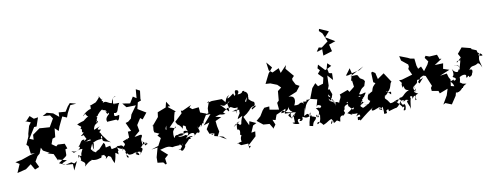

<svg xmlns="http://www.w3.org/2000/svg" viewBox="-146 -1716 6386 2485"><g transform="rotate(-10 3046.5 -474.0)"><path d="M698 -1 663 -22 581 -4 503 -38 601 -107 615 -124 616 -201 643 -209 620 -274 530 -279 506 -259 451 -298 485 -390 463 -392 442 -353 514 -379 526 -494 572 -450 591 -504 650 -627 708 -603 728 -657 778 -753 857 -759 776 -781 742 -742 703 -680 613 -687 611 -629 541 -687 460 -709 401 -676 497 -668 527 -623 466 -518 365 -525 333 -528 237 -459 233 -395 181 -416 268 -556 300 -557 339 -671 283 -662 234 -706 182 -650 164 -651 236 -623 206 -582 178 -483 174 -450 129 -347 153 -324 152 -336 165 -223 219 -221 150 -205 37 -166 -50 -149 0 -118 -48 -7 69 -36 140 -89 184 -12 212 -23 242 -36 207 -112 245 -177 278 -205 322 -316 278 -354 298 -295 327 -236 407 -192 378 -189 456 -167 501 -68 497 -88 611 -59 552 -33H545L559 -6L679 4L682 88L737 -26Z M1061 -123C1089 -143 1001 -113 1000 -93C953 -122 921 -136 999 -127C896 -136 956 -146 980 -250C950 -274 895 -232 883 -272C899 -212 966 -273 876 -247C958 -280 982 -290 940 -209C995 -247 956 -152 980 -140C977 -172 1000 -208 985 -224C1051 -257 1067 -248 1109 -253C1069 -269 1131 -332 1107 -247C1119 -247 1087 -222 1167 -206C1172 -195 1136 -225 1212 -188L1170 -224L1112 -303C1094 -363 1067 -323 1115 -373C1102 -379 1033 -367 1106 -418C1008 -381 1034 -375 1027 -401C1052 -473 1064 -440 1082 -476C1045 -470 1115 -526 1085 -460C1079 -512 1079 -507 1093 -532C1099 -533 1090 -540 1078 -550C1086 -552 1072 -537 1104 -557C1099 -567 1175 -642 1178 -623C1175 -603 1210 -634 1230 -584C1171 -616 1204 -627 1230 -555C1230 -555 1255 -592 1250 -552C1158 -478 1243 -439 1207 -458L1333 -466C1345 -443 1367 -439 1380 -520C1322 -507 1307 -505 1317 -555C1380 -535 1362 -611 1407 -673C1326 -665 1343 -686 1339 -661C1322 -692 1326 -678 1334 -736C1326 -762 1413 -765 1361 -764C1332 -759 1297 -668 1322 -684C1249 -692 1251 -735 1196 -709C1230 -757 1157 -704 1205 -766C1180 -735 1190 -768 1158 -799C1180 -822 1159 -770 1075 -704C1152 -752 1113 -712 1141 -699C1133 -764 1124 -729 1011 -697C1053 -718 1018 -654 1036 -651C1037 -682 919 -609 918 -582C977 -641 951 -608 947 -610C989 -529 1002 -600 928 -535C885 -494 935 -516 924 -546C930 -515 903 -529 822 -491C869 -446 881 -463 854 -430C898 -417 833 -372 897 -394C896 -411 835 -376 892 -377C834 -358 931 -402 843 -335C885 -328 865 -377 908 -287C897 -278 853 -252 881 -283C827 -291 834 -246 787 -202C793 -206 827 -207 788 -169C695 -123 723 -137 688 -166C758 -128 758 -175 834 -169C830 -146 779 -89 828 -64C814 -108 757 -69 759 -65C800 -71 736 -81 777 -99C805 -51 788 18 787 -35C790 4 864 -6 828 63C919 -26 938 10 923 -9C994 15 1037 -15 1048 -12C1058 -14 1059 -17 1071 -66C1034 -19 1142 -52 1097 -58C1092 -17 1136 -32 1107 15C1151 -27 1161 -20 1133 -29C1210 9 1162 -14 1214 86C1267 -54 1216 -66 1284 -17C1279 -29 1289 -83 1269 -72C1312 -31 1274 -120 1276 -110C1356 -57 1348 -92 1372 -86C1343 -153 1310 -114 1299 -126C1283 -136 1230 -75 1295 -117L1206 -99L1195 -147L1103 -126C1074 -110 1066 -148 1105 -93C1143 -146 1131 -91 1191 -143C1122 -83 1136 -152 1132 -178L1117 -199L1012 -87Z M1436 -199C1450 -203 1420 -167 1389 -156C1381 -89 1389 -158 1336 -52C1383 -105 1349 -49 1411 -17C1385 -59 1348 -43 1407 37C1409 56 1363 45 1392 -16C1423 38 1446 -8 1508 16C1518 -31 1536 -54 1481 -15C1544 -21 1557 52 1538 37C1498 21 1516 17 1465 2C1536 -6 1600 -23 1553 41C1582 0 1635 -46 1568 -58C1561 -34 1646 -94 1612 -137C1625 -116 1648 -106 1663 -75C1693 -111 1673 -74 1657 -106C1658 -72 1650 -62 1635 -82C1685 -132 1687 -116 1610 -85C1607 -138 1592 -152 1618 -188C1628 -217 1629 -227 1543 -206H1526L1600 -269L1586 -349L1639 -432L1668 -409L1731 -488L1624 -553L1645 -638L1689 -654L1686 -678L1699 -782L1648 -809L1638 -693L1594 -722L1544 -641L1444 -657L1489 -601L1613 -604L1536 -497L1520 -446L1478 -412L1443 -402L1495 -288L1452 -286L1455 -207L1366 -173L1389 -133L1418 -165Z M2050 -513 2006 -582 1988 -509 1876 -466 1868 -405 1773 -292 1789 -319 1782 -246 1787 -218 1864 -183 1887 -214 1820 -170 1858 -130 1808 -36 1712 -5 1795 -17 1761 106 1760 177 1835 186 1861 218 1876 209 1866 138 1841 162 1913 98 1823 18C1943 -16 1946 -1 1985 12C2014 5 2016 6 2091 2C2048 11 2123 -12 2088 -55C2097 -32 2071 1 2114 16C2108 -42 2170 7 2129 -39C2121 6 2094 68 2057 63C2088 32 2092 108 2097 62C2074 68 2098 80 2111 79C2180 19 2139 7 2146 19C2121 38 2213 -42 2211 -51C2260 -60 2235 -54 2233 -76C2307 -70 2244 -110 2176 -66C2231 -142 2314 -142 2293 -79C2273 -69 2361 -150 2335 -115C2395 -101 2355 -172 2347 -198C2379 -155 2343 -174 2388 -197C2375 -217 2411 -218 2390 -176C2439 -257 2425 -231 2447 -194C2421 -244 2438 -242 2494 -339L2416 -368L2410 -438L2324 -428L2290 -457L2318 -485L2195 -429L2174 -435L2178 -399L2078 -305L2098 -269C2183 -215 2142 -156 2168 -241C2239 -217 2166 -218 2233 -138C2241 -153 2142 -201 2162 -134C2116 -158 2086 -130 2060 -128C2120 -93 2197 -138 2136 -121C2222 -167 2241 -136 2189 -85C2219 -98 2185 -113 2182 -114C2088 -88 2092 -111 2067 -136C2075 -125 2044 -144 2036 -101C2020 -103 2024 -191 2035 -196C2035 -196 2058 -234 2074 -248C2066 -199 2056 -240 1963 -248C1957 -215 1917 -209 1955 -277C1955 -277 1945 -228 1947 -154L1976 -227L2066 -320L2078 -380L2092 -431L2109 -436L2015 -511L2030 -518Z M2987 171 2950 169 3069 60 3076 -4 3024 5 3062 -83 3109 -107 3024 -146 3013 -95 2958 -214 3009 -249 3048 -285C3083 -334 3118 -333 3132 -328C3153 -340 3153 -323 3085 -289C3067 -328 3148 -305 3128 -381C3060 -411 3067 -445 3062 -421C3071 -527 3046 -456 3028 -404C3011 -392 3003 -413 3062 -473C3064 -449 3082 -521 3024 -536C3016 -556 3070 -549 2997 -543C3007 -539 2980 -506 2932 -516C2956 -532 2963 -577 2912 -571C2888 -535 2930 -522 2878 -492C2911 -475 2875 -538 2880 -537C2798 -471 2770 -471 2825 -525C2766 -501 2779 -455 2746 -415L2762 -443L2723 -490L2590 -488L2522 -472L2554 -494L2523 -404L2520 -341L2453 -322L2545 -325L2433 -195L2511 -220L2462 -140L2487 -76L2536 -60L2525 -53L2495 -80L2512 -75L2551 -69L2543 -36L2656 -9L2698 34L2589 -29L2617 -82L2601 -156L2594 -224L2675 -262L2599 -279C2700 -315 2646 -285 2736 -293C2695 -331 2702 -304 2775 -366C2791 -362 2797 -327 2785 -317C2781 -328 2696 -408 2685 -422C2774 -365 2747 -440 2818 -440C2721 -382 2783 -440 2808 -442C2750 -398 2821 -395 2777 -330C2820 -413 2832 -332 2892 -348H2931C2932 -398 2926 -339 2907 -371C2921 -353 2864 -258 2879 -276C2912 -311 2843 -309 2822 -309C2902 -321 2935 -365 2873 -315C2962 -309 2956 -342 2920 -316C2908 -239 2957 -233 2925 -280C2850 -165 2884 -201 2947 -232C2896 -121 2937 -127 2888 -119C2889 -138 2914 -109 2860 -152C2931 -179 2905 -175 2811 -106C2886 -189 2844 -115 2852 -67C2819 -51 2906 -103 2876 6C2918 26 2862 9 2880 104C2904 86 2822 112 2817 110C2822 89 2851 135 2867 141L2960 136L2966 202Z M3789 0 3824 -122C3779 -82 3842 -92 3804 -74C3790 -117 3788 -118 3734 -89C3760 -200 3766 -217 3757 -155C3775 -195 3773 -244 3858 -301C3806 -270 3794 -311 3799 -272C3748 -264 3750 -297 3757 -243C3739 -291 3682 -255 3710 -240C3699 -304 3739 -234 3632 -246C3666 -311 3662 -375 3578 -370L3690 -416L3743 -484L3697 -509L3665 -572V-593L3694 -624L3602 -733L3616 -780L3532 -691L3517 -756L3429 -715L3385 -750L3371 -857L3434 -781L3377 -711L3314 -585L3376 -581L3462 -547L3505 -504L3456 -466L3445 -343L3420 -318L3429 -227L3307 -248L3311 -290L3245 -284L3218 -254L3175 -184L3117 -134L3195 -72L3276 -66L3320 7L3312 4L3349 -45L3322 -112L3361 -102L3385 -168L3513 -225L3493 -163L3624 -157C3552 -169 3513 -173 3499 -191C3511 -163 3479 -244 3447 -176C3542 -178 3541 -223 3565 -244C3533 -206 3602 -149 3612 -182C3514 -125 3518 -146 3574 -85C3619 -176 3642 -111 3569 -95C3549 -181 3599 -171 3639 -150C3561 -124 3633 -6 3582 -30C3554 -35 3592 3 3657 -2C3607 -90 3712 -66 3666 -42C3651 -36 3722 -12 3708 -84C3746 -72 3745 -46 3832 -85C3816 -58 3843 -72 3883 -46C3867 9 3842 -20 3826 59L3781 49Z M4058 -881 4114 -900 4115 -816 4235 -853 4212 -943 4300 -973 4178 -1045 4240 -1113 4122 -1166 4117 -1159 4113 -1139 4153 -1101 4200 -988 4112 -922 4074 -930 4040 -881ZM3929 -199C3976 -192 3991 -170 3946 -152C3946 -152 3968 -168 3900 -162C3955 -101 3926 -106 3919 -49C3892 -19 3909 -75 3900 -79C3853 -35 3939 -56 3940 -86C3937 -65 3941 40 3885 45C3885 5 3922 13 3961 68C4025 43 4018 30 4075 9C4107 67 4022 112 4084 21C4107 46 4076 93 4137 43C4172 49 4116 28 4180 63C4193 63 4169 -24 4242 -8C4267 -54 4270 -14 4251 -68C4289 -95 4231 -124 4331 -147C4282 -170 4309 -182 4303 -180C4304 -214 4293 -208 4247 -151C4164 -221 4152 -202 4163 -144C4144 -246 4096 -181 4084 -258C4129 -207 4103 -212 4120 -269C4120 -269 4076 -267 4090 -311L4175 -159L4120 -240L4142 -304L4116 -375L4096 -371L4115 -421L4120 -554L4184 -483L4186 -572L4146 -580L4134 -638L4192 -668L4146 -710L4126 -636L4106 -627L4026 -713L4011 -667L4038 -637L4004 -596L4065 -535L4047 -459L3978 -438L3950 -483L3901 -427L3850 -294L3939 -272L3913 -179Z M4543 -550 4438 -527 4421 -596 4398 -563 4357 -509 4384 -508 4437 -522 4410 -428 4424 -436 4435 -350 4366 -295 4347 -324 4236 -283C4258 -230 4209 -230 4203 -132C4232 -156 4322 -166 4337 -179C4303 -179 4330 -116 4314 -103C4328 -144 4337 -52 4386 -89C4384 -30 4331 -93 4361 -81C4373 -85 4288 -17 4288 -30C4382 23 4349 3 4344 -11C4418 12 4445 -32 4397 33C4486 -17 4418 67 4473 26C4435 23 4479 46 4415 46C4398 124 4447 57 4439 94C4448 100 4500 35 4648 -55C4589 -21 4596 16 4670 -18C4719 -39 4726 -14 4699 -5C4768 -27 4700 7 4698 -36C4760 -21 4723 5 4756 19C4681 -30 4694 20 4758 -31C4753 -21 4763 8 4760 64C4804 62 4802 63 4790 17C4794 51 4826 -25 4826 40C4876 26 4916 12 4929 14C4996 -18 4978 -104 5066 -53C4975 -67 4998 10 5045 -17C5024 -28 5069 -12 5039 61C4976 83 5073 -6 5006 21C5030 45 5004 0 4927 -78C4952 -91 5029 -106 4993 -30C5068 -101 5115 -45 5096 -54C5046 -58 5121 28 5108 68C5116 48 5114 -18 5134 -84C5119 -78 5123 -116 5155 -97V-64C5196 -134 5198 -87 5188 -42C5231 -30 5153 -104 5239 -117C5146 -166 5209 -160 5220 -152C5192 -197 5221 -204 5215 -158C5157 -186 5211 -259 5201 -194C5180 -234 5259 -241 5251 -280C5259 -320 5286 -269 5340 -316L5278 -245L5262 -266L5305 -320L5379 -354L5335 -457L5293 -435L5279 -478L5268 -573L5217 -582L5183 -599L5080 -639L5094 -578L5176 -512L5180 -482L5167 -455L5204 -374L5061 -332L5024 -331C5086 -253 5029 -325 5054 -228C5093 -288 5037 -189 5129 -186C5034 -146 5061 -109 4982 -102C5007 -94 5007 -96 5000 -112C4950 -53 4953 -43 4931 -80C4908 -62 4859 -52 4859 -63C4814 -135 4812 -110 4802 -139C4830 -210 4819 -146 4798 -163C4831 -161 4881 -227 4830 -216C4848 -240 4863 -186 4892 -170C4912 -246 4844 -169 4853 -208C4910 -247 4896 -318 4925 -330L4843 -455L4757 -395L4738 -477L4704 -500L4686 -491L4691 -364L4752 -327L4778 -361L4744 -375C4676 -305 4677 -322 4652 -234C4677 -247 4690 -280 4582 -205C4656 -250 4571 -186 4613 -246C4562 -148 4589 -149 4621 -127C4604 -159 4606 -70 4530 -100C4574 -48 4502 -115 4562 -90C4477 -39 4490 -69 4506 -62C4434 -101 4501 -107 4545 -141C4501 -99 4530 -179 4480 -110C4491 -135 4526 -193 4507 -136C4503 -196 4551 -214 4534 -186C4481 -221 4439 -215 4492 -222C4504 -185 4467 -235 4457 -177C4533 -168 4505 -182 4481 -165C4522 -190 4512 -147 4570 -247C4567 -265 4505 -221 4484 -245C4537 -320 4511 -296 4568 -337L4587 -397L4572 -420L4530 -445L4507 -488L4490 -494L4413 -491L4599 -589Z M5600 -513 5589 -508 5565 -572 5464 -566 5416 -584 5401 -559 5439 -506 5420 -467 5357 -383 5344 -336 5373 -327 5431 -187 5413 -162 5417 -122 5503 -107 5514 -73 5624 -115 5598 -32 5534 78 5563 63 5643 95 5711 -7 5729 -75C5722 -80 5691 -71 5721 -38C5711 -82 5773 11 5722 -66C5692 -70 5739 -8 5805 -83C5826 -113 5792 -95 5768 -107C5864 -72 5780 -95 5876 -137C5800 -151 5849 -135 5790 -170C5792 -152 5807 -205 5804 -235C5841 -263 5912 -268 5885 -218C5912 -202 5909 -255 5928 -221C5907 -198 5977 -232 5966 -245C6011 -321 5941 -318 5936 -291C5976 -369 6000 -333 6054 -364C6061 -373 6085 -385 6114 -307C6104 -381 6067 -408 6115 -494C6135 -483 6177 -438 6092 -470C6099 -510 6124 -482 6087 -509L6079 -540L6007 -570L6023 -577L5895 -610L5833 -536L5862 -484L5802 -426C5793 -451 5829 -449 5848 -448C5852 -507 5865 -480 5825 -356C5813 -393 5760 -407 5767 -394C5835 -411 5838 -315 5803 -334C5805 -284 5742 -307 5722 -358C5754 -247 5699 -266 5719 -250C5800 -214 5700 -186 5724 -213C5701 -208 5764 -237 5676 -200C5750 -122 5685 -103 5735 -126L5671 -142L5682 -224L5662 -260L5648 -310L5557 -297C5600 -316 5645 -334 5689 -352L5611 -378L5624 -449L5513 -445L5613 -510Z"/></g></svg>

Font: Hussar Lance
Style: ExBdObl
Weight: 700
Foundry: Cannot Into Space Fonts, PlusOne Fonts
Version: Version 2.270